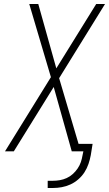

<svg xmlns="http://www.w3.org/2000/svg" viewBox="-20 -755 544 958"><path d="M218 183V147H244Q261 147 278.5 144Q296 141 312.5 133.5Q329 126 343 113.5Q357 101 367.5 85.5Q378 70 383.5 53.5Q389 37 392 19L396 0H338L248 -321L49 0H5L234 -370L126 -735H171L261 -414L460 -735H504L275 -365L372 -37H442L433 19Q429 41 421.5 63Q414 85 401.5 104.5Q389 124 370.5 140Q352 156 331 165.5Q310 175 288 179Q266 183 244 183Z"/></svg>

Font: Iosevka SS04 XLt Obl
Style: Regular
Weight: 200
Italic angle: -9°
Monospace: yes
Designer: Belleve Invis
Foundry: Belleve Invis
Version: Version 19.0.0; ttfautohint (v1.8.4)